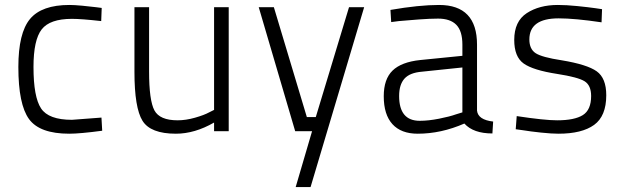

<svg xmlns="http://www.w3.org/2000/svg" viewBox="-20 -529 2522 774"><path d="M260 -509Q279 -509 311.5 -506Q344 -503 367 -500L390 -497L388 -444Q308 -453 270 -453Q181 -453 148 -410.5Q115 -368 115 -259Q115 -138 145.5 -92Q176 -46 270 -46L389 -55L392 -2Q302 10 259 10Q140 10 97 -49Q54 -108 54 -259Q54 -396 101 -452.5Q148 -509 260 -509Z M843 -500H902V0H843V-35Q765 10 689 10Q587 10 554.5 -42Q522 -94 522 -239V-500H581V-241Q581 -124 602.5 -84Q624 -44 696 -44Q729 -44 766 -54.5Q803 -65 823 -76L843 -86Z M1023 -500H1084L1217 -57H1253L1387 -500H1448L1232 225H1172L1238 0H1170Z M1903 -349V-83Q1907 -46 1968 -39L1965 9Q1888 9 1852 -31Q1758 10 1664 10Q1597 10 1562 -28.5Q1527 -67 1527 -141Q1527 -210 1562.5 -244.5Q1598 -279 1674 -287L1844 -304V-349Q1844 -404 1819.5 -429Q1795 -454 1746 -454Q1714 -454 1667 -450.5Q1620 -447 1588 -444L1557 -440L1554 -489Q1669 -509 1750 -509Q1903 -509 1903 -349ZM1844 -257 1681 -240Q1632 -236 1610.5 -212Q1589 -188 1589 -142Q1589 -42 1672 -42Q1707 -42 1750 -50.5Q1793 -59 1818 -68L1844 -76Z M2407 -492 2405 -439Q2297 -455 2232 -455Q2114 -455 2114 -370Q2114 -331 2139.5 -314.5Q2165 -298 2244 -286Q2347 -269 2385.5 -241.5Q2424 -214 2424 -145Q2424 -61 2375 -25.5Q2326 10 2231 10Q2204 10 2161 5.5Q2118 1 2088 -4L2059 -8L2063 -61Q2175 -44 2226 -44Q2296 -44 2329.5 -65Q2363 -86 2363 -142Q2363 -185 2336.5 -201.5Q2310 -218 2226 -231Q2129 -246 2091 -273Q2053 -300 2053 -368Q2053 -443 2103.5 -476Q2154 -509 2229 -509Q2263 -509 2307.5 -504.5Q2352 -500 2380 -496Z"/></svg>

Font: TypoPRO Titillium Text
Style: 250 wt
Weight: 300
Designer: Accademia di Belle Arti di Urbino and others
Foundry: Accademia di Belle Arti di Urbino and others.
Version: Version 25.000